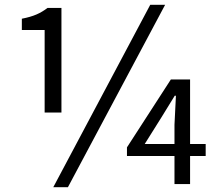

<svg xmlns="http://www.w3.org/2000/svg" viewBox="-20 -767 912 800"><path d="M166 -298V-642H71V-689Q107 -696 131.5 -706.5Q156 -717 178 -734H236V-298ZM202 13 606 -747H668L263 13ZM583 -167H707V-247L713 -368H708L652 -277ZM707 0V-117H509V-153L692 -436H772V-167H837V-117H772V0Z"/></svg>

Font: Chiron Sans HK TT
Style: Regular
Weight: 400
Designer: Ryoko NISHIZUKA 西塚涼子 (kana, bopomofo & ideographs); Paul D. Hunt (Latin, Greek & Cyrillic); Sandoll Communications 산돌커뮤니
Foundry: Adobe
Version: Version 2.022;hotconv 1.0.109;makeotfexe 2.5.65596